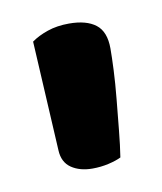

<svg xmlns="http://www.w3.org/2000/svg" viewBox="-43 -667 265 315"><g transform="rotate(-10 90.0 -509.5)"><path d="M136 -399Q128 -395 115 -392Q102 -389 88 -389Q67 -389 53 -398.5Q39 -408 38 -428L28 -611Q39 -619 55 -624.5Q71 -630 91 -630Q120 -630 135.5 -618Q151 -606 151 -578Q151 -564 150 -542Q149 -520 146.5 -494.5Q144 -469 141.5 -443.5Q139 -418 136 -399Z"/></g></svg>

Font: Baloo Thambi 2 SemiBold
Style: Regular
Weight: 600
Designer: Aadarsh Rajan and Ek Type
Foundry: Ek Type
Version: Version 1.640;hotconv 1.0.111;makeotfexe 2.5.65597; ttfautoh